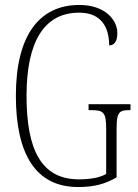

<svg xmlns="http://www.w3.org/2000/svg" viewBox="-20 -744 556 774"><path d="M295 10C359 10 404 -2 450 -29V-223C450 -292 460 -300 502 -300H506V-324H337V-300H347C397 -300 408 -292 408 -225V-43C384 -28 344 -21 298 -21C146 -21 87 -141 87 -358C87 -579 160 -693 299 -693C390 -693 420 -632 420 -561C440 -561 453 -576 453 -611C453 -664 403 -724 300 -724C138 -724 44 -601 44 -358C44 -124 123 10 295 10Z"/></svg>

Font: Noto Serif Sinhala ExtraCondensed ExtraLight
Style: Regular
Weight: 200
Width: 2
Designer: Jelle Bosma - Monotype Design Team
Foundry: Monotype Imaging Inc.
Version: Version 2.007